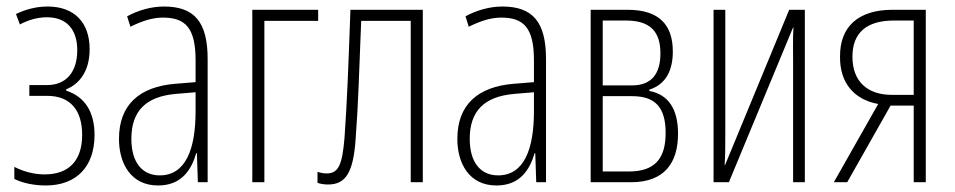

<svg xmlns="http://www.w3.org/2000/svg" viewBox="-20 -559 2929 589"><path d="M120 10C214 10 270 -47 270 -145C270 -215 241 -262 183 -281V-285C221 -300 255 -338 255 -408C255 -490 208 -539 126 -539C93 -539 60 -531 29 -516L41 -484C66 -497 93 -506 124 -506C184 -506 217 -469 217 -405C217 -339 184 -298 124 -298H70V-265H124C197 -265 232 -220 232 -145C232 -67 192 -24 117 -24C85 -24 54 -32 24 -47V-10C50 3 86 10 120 10Z M465 10C537 10 567 -38 582 -89H584L587 0H617V-378C617 -492 576 -539 483 -539C445 -539 405 -528 370 -509L380 -477C419 -496 449 -505 480 -505C549 -505 580 -473 580 -374V-307L518 -302C408 -293 345 -238 345 -133C345 -58 381 10 465 10ZM470 -21C416 -21 383 -61 383 -133C383 -218 427 -263 520 -271L580 -276V-218C580 -100 549 -21 470 -21Z M754 0H791V-495H956V-529H754Z M986 7C1041 7 1064 -30 1071 -133C1080 -252 1081 -329 1088 -495H1240V0H1277V-529H1055C1048 -333 1045 -256 1037 -138C1030 -52 1018 -27 982 -27C972 -27 962 -29 954 -32V2C963 5 974 7 986 7Z M1503 10C1575 10 1605 -38 1620 -89H1622L1625 0H1655V-378C1655 -492 1614 -539 1521 -539C1483 -539 1443 -528 1408 -509L1418 -477C1457 -496 1487 -505 1518 -505C1587 -505 1618 -473 1618 -374V-307L1556 -302C1446 -293 1383 -238 1383 -133C1383 -58 1419 10 1503 10ZM1508 -21C1454 -21 1421 -61 1421 -133C1421 -218 1465 -263 1558 -271L1618 -276V-218C1618 -100 1587 -21 1508 -21Z M1792 0H1916C2018 0 2060 -59 2060 -149C2060 -225 2030 -269 1972 -280V-284C2025 -301 2044 -346 2044 -401C2044 -481 2004 -529 1905 -529H1792ZM1829 -297V-496H1900C1975 -496 2006 -462 2006 -395C2006 -332 1978 -297 1919 -297ZM1829 -33V-264H1919C1988 -264 2022 -232 2022 -151C2022 -73 1989 -33 1910 -33Z M2169 0H2216L2413 -475H2414C2412 -439 2413 -401 2413 -365V0H2449V-529H2401L2204 -52H2203C2205 -82 2205 -115 2205 -147V-529H2169Z M2538 0H2579L2712 -235H2783V0H2820V-529H2718C2614 -529 2556 -478 2557 -385C2556 -308 2597 -254 2674 -240ZM2716 -268C2640 -268 2595 -310 2595 -385C2595 -458 2638 -496 2722 -496H2783V-268Z"/></svg>

Font: Noto Sans ExtraCondensed ExtraLight
Style: Regular
Weight: 200
Width: 2
Designer: Monotype Design Team
Foundry: Monotype Imaging Inc.
Version: Version 2.013